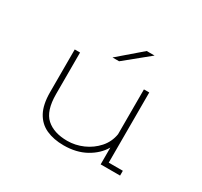

<svg xmlns="http://www.w3.org/2000/svg" viewBox="-147 -898 1168 1109"><g transform="rotate(30 437.5 -344.0)"><path d="M391.5 12Q325 12 275.2 -10.5Q225.5 -33 198.2 -83Q171 -133 171 -215.5V-500H206.5V-223Q206.5 -111.5 256.8 -66.2Q307 -21 396.5 -21Q450 -21 500.8 -43.2Q551.5 -65.5 587.5 -106Q623.5 -146.5 632.5 -201V-500H668V-32H762V0H632.5V-112Q600.5 -57 538.2 -22.5Q476 12 391.5 12ZM427 -569H383L535.5 -700H588Z"/></g></svg>

Font: Trispace SemiExpanded Thin
Style: Regular
Weight: 100
Width: 6
Designer: Tyler Finck
Foundry: Etcetera Type Company
Version: Version 1.210; ttfautohint (v1.8.3)